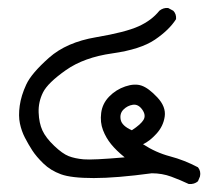

<svg xmlns="http://www.w3.org/2000/svg" viewBox="-20 -277 540 482"><path d="M454 185Q433 175 410 166.5Q387 158 361 158Q272 170 215.5 170Q159 170 133 160.5Q107 151 89 133.5Q71 116 61 100.5Q51 85 42.5 68.5Q34 52 30 33Q26 14 29.5 -11.5Q33 -37 46 -65Q59 -93 103 -132Q147 -171 221 -183.5Q295 -196 328 -211Q361 -226 380 -250Q390 -258 402 -257L415 -250Q423 -242 422 -229Q405 -202 369 -177.5Q333 -153 262 -143Q191 -133 145.5 -101Q100 -69 88 -45Q76 -21 77 5.5Q78 32 86.5 50.5Q95 69 116 89Q137 109 152.5 115Q168 121 190 123Q212 125 293 118Q272 101 259 85Q246 69 238.5 49.5Q231 30 234 6.5Q237 -17 254 -34.5Q271 -52 294.5 -60Q318 -68 335.5 -62Q353 -56 375 -32.5Q397 -9 393.5 15.5Q390 40 372.5 59Q355 78 339 85Q371 106 407 115.5Q443 125 477 143Q485 153 482 166L477 178Q468 186 454 185ZM311 50Q334 35 340.5 23.5Q347 12 337 -2Q327 -16 313.5 -14Q300 -12 290 -2Q280 8 283 23.5Q286 39 311 50Z"/></svg>

Font: NaniFont Regular
Style: Regular
Weight: 400
Designer: Nanigashitei
Version: Version 1.036